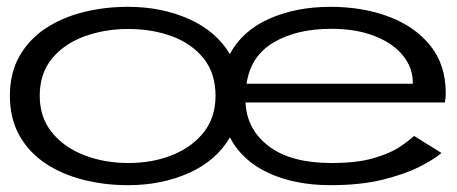

<svg xmlns="http://www.w3.org/2000/svg" viewBox="-20 -532 1340 563"><path d="M355 11Q286 11 223.5 -5Q161 -21 112.8 -53.2Q64.5 -85.5 36.8 -135Q9 -184.5 9 -251Q9 -318 37 -367.2Q65 -416.5 113.2 -448.5Q161.5 -480.5 223.8 -496.2Q286 -512 355 -512Q454.5 -512 534.2 -476.2Q614 -440.5 654 -373.5Q690.5 -442 769.5 -477Q848.5 -512 949 -512Q1043.5 -512 1120 -483.2Q1196.5 -454.5 1241.8 -398.2Q1287 -342 1287 -259.5Q1287 -242 1284.5 -231.5H700Q703.5 -152.5 768.2 -103.2Q833 -54 952 -54Q1026 -54 1074 -67.8Q1122 -81.5 1150.5 -100.2Q1179 -119 1194 -133.5L1274.5 -83.5Q1254 -65.5 1211 -43.5Q1168 -21.5 1102.5 -5.2Q1037 11 949 11Q845.5 11 768 -24.5Q690.5 -60 654 -129Q614.5 -61 534.5 -25Q454.5 11 355 11ZM703 -286.5H1190.5V-289.5Q1190.5 -333.5 1161.5 -369.2Q1132.5 -405 1078.8 -426.2Q1025 -447.5 951.5 -447.5Q849 -447.5 781.8 -407.2Q714.5 -367 703 -286.5ZM356.5 -54Q427 -54 485 -77.2Q543 -100.5 577.5 -144.2Q612 -188 612 -251Q612 -317 577.2 -360.5Q542.5 -404 484.5 -425.5Q426.5 -447 356.5 -447Q286.5 -447 227.2 -425.2Q168 -403.5 132.2 -360Q96.5 -316.5 96.5 -251Q96.5 -188 132 -144Q167.5 -100 226.8 -77Q286 -54 356.5 -54Z"/></svg>

Font: Trispace Expanded Light
Style: Regular
Weight: 300
Width: 7
Designer: Tyler Finck
Foundry: Etcetera Type Company
Version: Version 1.210; ttfautohint (v1.8.3)